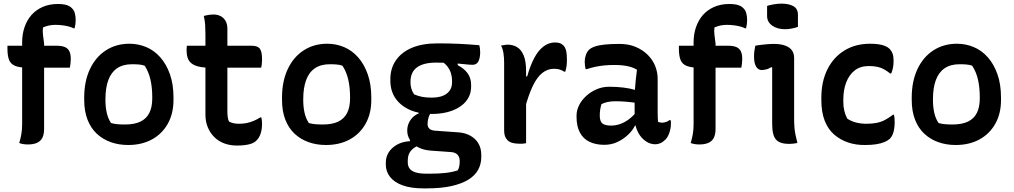

<svg xmlns="http://www.w3.org/2000/svg" viewBox="-20 -788 5590 1058"><path d="M21 -536H290Q321 -536 338 -528.5Q355 -521 362.5 -505Q370 -489 370 -463Q370 -450 368.5 -437.5Q367 -425 365 -415H132Q88 -415 63.5 -425Q39 -435 30 -458Q21 -481 21 -520Q21 -524 21 -528Q21 -532 21 -536ZM223 -78Q223 -47 213 -28Q203 -9 183 -0.5Q163 8 134 8Q117 8 105 5.5Q93 3 86 0Q93 -23 97.5 -48Q102 -73 102 -104Q102 -160 102 -216.5Q102 -273 102 -329.5Q102 -386 102 -442.5Q102 -499 102 -555Q102 -600 115.5 -639Q129 -678 154 -706Q179 -734 215.5 -750Q252 -766 299 -766Q321 -766 336 -763Q351 -760 361 -754.5Q371 -749 377 -742Q388 -732 392.5 -714.5Q397 -697 397 -677Q397 -666 395.5 -654.5Q394 -643 391 -632H386Q374 -638 359 -642Q344 -646 325 -648.5Q306 -651 284 -651Q266 -651 250 -647.5Q234 -644 217 -637Q214 -618 217 -595Q220 -572 223 -548Q223 -516 223 -469.5Q223 -423 223 -369Q223 -315 223 -261Q223 -207 223 -159.5Q223 -112 223 -78Z M693 -547Q742 -547 786 -528.5Q830 -510 863.5 -472Q897 -434 916.5 -378.5Q936 -323 936 -250V-237Q936 -162 904.5 -106Q873 -50 817 -19.5Q761 11 686 11Q635 11 591 -4.5Q547 -20 514 -50.5Q481 -81 462.5 -128Q444 -175 444 -238V-250Q444 -340 475.5 -407Q507 -474 563.5 -510.5Q620 -547 693 -547ZM707 -434Q658 -434 625.5 -412Q593 -390 577 -347Q561 -304 561 -242V-235Q561 -200 568 -167.5Q575 -135 592 -110Q610 -105 628 -103.5Q646 -102 669 -102Q721 -102 754 -118Q787 -134 803 -166Q819 -198 819 -246V-252Q819 -306 809 -349.5Q799 -393 777 -426Q763 -431 746.5 -432.5Q730 -434 707 -434Z M1010 -536H1366Q1400 -536 1412 -519.5Q1424 -503 1424 -463Q1424 -455 1423.5 -446Q1423 -437 1422 -429.5Q1421 -422 1419 -415H1140Q1101 -415 1075.5 -421Q1050 -427 1035 -439Q1020 -451 1014 -469.5Q1008 -488 1008 -514Q1008 -518 1008.5 -522Q1009 -526 1009 -529.5Q1009 -533 1010 -536ZM1420 -141Q1422 -133 1423 -125Q1424 -117 1424 -108Q1424 -78 1417.5 -56Q1411 -34 1399 -20Q1392 -11 1382 -4.5Q1372 2 1357.5 6Q1343 10 1325.5 12Q1308 14 1285 14Q1248 14 1216.5 2.5Q1185 -9 1161.5 -32Q1138 -55 1125 -86.5Q1112 -118 1112 -157Q1112 -213 1112 -268.5Q1112 -324 1112 -379.5Q1112 -435 1112 -490.5Q1112 -546 1112 -601Q1112 -626 1110.5 -650.5Q1109 -675 1103 -700Q1117 -704 1130.5 -706Q1144 -708 1157 -708Q1178 -708 1195 -699.5Q1212 -691 1222.5 -673.5Q1233 -656 1233 -629Q1233 -572 1233 -515Q1233 -458 1233 -400.5Q1233 -343 1233 -286Q1233 -229 1233 -172Q1233 -156 1235 -142.5Q1237 -129 1242 -118Q1254 -112 1266.5 -109Q1279 -106 1298 -106Q1320 -106 1339.5 -110Q1359 -114 1378 -122Q1397 -130 1414 -141Z M1783 -547Q1832 -547 1876 -528.5Q1920 -510 1953.5 -472Q1987 -434 2006.5 -378.5Q2026 -323 2026 -250V-237Q2026 -162 1994.5 -106Q1963 -50 1907 -19.5Q1851 11 1776 11Q1725 11 1681 -4.5Q1637 -20 1604 -50.5Q1571 -81 1552.5 -128Q1534 -175 1534 -238V-250Q1534 -340 1565.5 -407Q1597 -474 1653.5 -510.5Q1710 -547 1783 -547ZM1797 -434Q1748 -434 1715.5 -412Q1683 -390 1667 -347Q1651 -304 1651 -242V-235Q1651 -200 1658 -167.5Q1665 -135 1682 -110Q1700 -105 1718 -103.5Q1736 -102 1759 -102Q1811 -102 1844 -118Q1877 -134 1893 -166Q1909 -198 1909 -246V-252Q1909 -306 1899 -349.5Q1889 -393 1867 -426Q1853 -431 1836.5 -432.5Q1820 -434 1797 -434Z M2224 -68Q2224 -88 2231 -106Q2238 -124 2252 -139Q2266 -154 2287 -163V-178L2359 -173Q2347 -158 2341.5 -140.5Q2336 -123 2336 -104Q2336 -89 2345.5 -79.5Q2355 -70 2375 -68L2502 -59Q2541 -57 2570.5 -41Q2600 -25 2616 2Q2632 29 2632 65V78Q2632 116 2614.5 148Q2597 180 2560 202.5Q2523 225 2466.5 237.5Q2410 250 2332 250H2312Q2245 250 2199 233.5Q2153 217 2129.5 187Q2106 157 2106 119V108Q2106 76 2122.5 50.5Q2139 25 2169 8.5Q2199 -8 2239 -10V-32L2301 7Q2275 17 2258.5 29.5Q2242 42 2234.5 58.5Q2227 75 2227 97V107Q2227 128 2238 142Q2249 156 2272 162.5Q2295 169 2329 169H2352Q2398 169 2434 165Q2470 161 2502 151Q2508 141 2510.5 129.5Q2513 118 2513 106V97Q2513 78 2501.5 65Q2490 52 2466 50L2354 42Q2313 39 2284 23.5Q2255 8 2239.5 -16Q2224 -40 2224 -68ZM2405 -455 2502 -454V-429Q2537 -411 2556.5 -384.5Q2576 -358 2576 -320V-311Q2576 -264 2548 -230Q2520 -196 2471 -178Q2422 -160 2360 -160Q2294 -159 2242 -181Q2190 -203 2160.5 -244.5Q2131 -286 2131 -344V-352Q2131 -411 2161.5 -455.5Q2192 -500 2249.5 -524.5Q2307 -549 2392 -549Q2456 -549 2508.5 -546.5Q2561 -544 2621 -539Q2623 -533 2624.5 -522.5Q2626 -512 2626 -500Q2626 -470 2616.5 -450.5Q2607 -431 2584 -431Q2566 -431 2542 -434Q2518 -437 2480 -440Q2442 -443 2383 -443Q2314 -443 2278 -417Q2242 -391 2242 -337V-331Q2242 -317 2246.5 -300.5Q2251 -284 2262 -268Q2283 -259 2305.5 -254.5Q2328 -250 2360 -250Q2412 -250 2441.5 -272Q2471 -294 2471 -335V-344Q2471 -363 2465.5 -382.5Q2460 -402 2446 -421Q2432 -440 2405 -455Z M2872 -367H2885Q2902 -427 2924 -468.5Q2946 -510 2975 -532Q3004 -554 3038 -554Q3053 -554 3064 -550.5Q3075 -547 3083 -539Q3094 -529 3099 -510.5Q3104 -492 3104 -459Q3104 -450 3103.5 -441.5Q3103 -433 3102 -424.5Q3101 -416 3099 -408Q3097 -400 3095 -393H3089Q3077 -401 3064 -405Q3051 -409 3032 -409Q2998 -409 2969 -386.5Q2940 -364 2916.5 -315.5Q2893 -267 2872 -190ZM2879 1Q2872 2 2866.5 3Q2861 4 2856 4Q2851 4 2845 4Q2820 4 2803.5 -0.5Q2787 -5 2777 -15Q2767 -25 2762.5 -38Q2758 -51 2758 -68Q2758 -109 2758 -147.5Q2758 -186 2758 -223.5Q2758 -261 2758 -297Q2758 -333 2758 -369.5Q2758 -406 2758 -441Q2758 -469 2754.5 -493.5Q2751 -518 2741 -537Q2747 -538 2753 -539Q2759 -540 2765.5 -541Q2772 -542 2777 -542Q2806 -542 2829 -528.5Q2852 -515 2865.5 -483Q2879 -451 2879 -395Q2879 -355 2879 -313.5Q2879 -272 2879 -231Q2879 -190 2879 -150.5Q2879 -111 2879 -72.5Q2879 -34 2879 1Z M3604 -353Q3604 -330 3604 -306.5Q3604 -283 3604 -259.5Q3604 -236 3604 -212.5Q3604 -189 3604 -166Q3604 -153 3604.5 -141Q3605 -129 3606 -117Q3610 -115 3616 -113.5Q3622 -112 3627 -112Q3638 -112 3649 -115.5Q3660 -119 3669 -126H3675Q3677 -121 3677 -117Q3677 -113 3677 -107Q3677 -81 3668.5 -56.5Q3660 -32 3647 -19Q3633 -5 3619 1Q3605 7 3591 7Q3566 7 3544.5 -6Q3523 -19 3508 -39.5Q3493 -60 3485 -86Q3477 -112 3477 -138Q3477 -163 3477 -189Q3477 -215 3477 -236Q3477 -266 3478.5 -292Q3480 -318 3483 -345.5Q3486 -373 3490 -404Q3473 -414 3454 -419.5Q3435 -425 3413.5 -427.5Q3392 -430 3365 -430Q3336 -430 3310.5 -427.5Q3285 -425 3261 -420Q3237 -415 3213 -407H3207Q3205 -416 3203.5 -426Q3202 -436 3202 -447Q3202 -466 3208 -484Q3214 -502 3225 -513Q3236 -524 3257.5 -531.5Q3279 -539 3312.5 -542.5Q3346 -546 3393 -546Q3444 -546 3483 -529.5Q3522 -513 3549.5 -485.5Q3577 -458 3590.5 -424Q3604 -390 3604 -353ZM3285 -151Q3285 -120 3299 -108Q3313 -96 3348 -96Q3371 -96 3395.5 -104Q3420 -112 3444.5 -130Q3469 -148 3491 -176L3494 -96H3479Q3466 -69 3440.5 -45Q3415 -21 3382 -5.5Q3349 10 3310 10Q3262 10 3227.5 -7Q3193 -24 3175 -58.5Q3157 -93 3157 -144V-151Q3157 -180 3171 -208Q3185 -236 3210 -259Q3235 -282 3267.5 -296Q3300 -310 3337 -310Q3379 -310 3415.5 -305.5Q3452 -301 3478 -293Q3504 -285 3515 -275Q3521 -270 3525.5 -261.5Q3530 -253 3532.5 -241Q3535 -229 3535 -211Q3508 -218 3479.5 -222Q3451 -226 3423.5 -228Q3396 -230 3372 -230Q3347 -230 3328 -226Q3309 -222 3294 -214Q3290 -200 3287.5 -185Q3285 -170 3285 -153Z M3721 -536H3990Q4021 -536 4038 -528.5Q4055 -521 4062.5 -505Q4070 -489 4070 -463Q4070 -450 4068.5 -437.5Q4067 -425 4065 -415H3832Q3788 -415 3763.5 -425Q3739 -435 3730 -458Q3721 -481 3721 -520Q3721 -524 3721 -528Q3721 -532 3721 -536ZM3923 -78Q3923 -47 3913 -28Q3903 -9 3883 -0.5Q3863 8 3834 8Q3817 8 3805 5.5Q3793 3 3786 0Q3793 -23 3797.5 -48Q3802 -73 3802 -104Q3802 -160 3802 -216.5Q3802 -273 3802 -329.5Q3802 -386 3802 -442.5Q3802 -499 3802 -555Q3802 -600 3815.5 -639Q3829 -678 3854 -706Q3879 -734 3915.5 -750Q3952 -766 3999 -766Q4021 -766 4036 -763Q4051 -760 4061 -754.5Q4071 -749 4077 -742Q4088 -732 4092.5 -714.5Q4097 -697 4097 -677Q4097 -666 4095.5 -654.5Q4094 -643 4091 -632H4086Q4074 -638 4059 -642Q4044 -646 4025 -648.5Q4006 -651 3984 -651Q3966 -651 3950 -647.5Q3934 -644 3917 -637Q3914 -618 3917 -595Q3920 -572 3923 -548Q3923 -516 3923 -469.5Q3923 -423 3923 -369Q3923 -315 3923 -261Q3923 -207 3923 -159.5Q3923 -112 3923 -78Z M4235 -105Q4235 -132 4235 -162.5Q4235 -193 4235 -225Q4235 -257 4235 -290Q4235 -323 4235 -355Q4235 -387 4235 -416L4230 -418Q4224 -415 4218 -411.5Q4212 -408 4205.5 -406.5Q4199 -405 4192 -403.5Q4185 -402 4178 -402Q4158 -402 4146.5 -421Q4135 -440 4135 -477Q4135 -492 4137 -507.5Q4139 -523 4142 -536Q4153 -538 4163 -539.5Q4173 -541 4183.5 -542Q4194 -543 4204.5 -544Q4215 -545 4225.5 -545.5Q4236 -546 4246 -546Q4278 -546 4303 -538Q4328 -530 4342 -513Q4356 -496 4356 -468Q4356 -429 4356 -386.5Q4356 -344 4356 -300.5Q4356 -257 4356 -215Q4356 -173 4356 -135Q4356 -109 4357.5 -88.5Q4359 -68 4363 -47.5Q4367 -27 4374 0Q4362 2 4351.5 3.5Q4341 5 4329 5Q4278 5 4256.5 -18.5Q4235 -42 4235 -105ZM4207 -755Q4214 -758 4223.5 -760Q4233 -762 4243 -764Q4253 -766 4264.5 -767Q4276 -768 4286 -768Q4327 -768 4352 -754Q4377 -740 4377 -706V-640Q4370 -637 4361.5 -635Q4353 -633 4344 -631Q4335 -629 4325.5 -628Q4316 -627 4306 -627Q4263 -627 4235 -647Q4207 -667 4207 -700Z M4775 -547Q4801 -547 4821.5 -544Q4842 -541 4857.5 -534.5Q4873 -528 4883 -518Q4893 -507 4898.5 -492.5Q4904 -478 4904 -453Q4904 -433 4901 -416.5Q4898 -400 4891 -383H4885Q4857 -406 4831 -415Q4805 -424 4766 -424Q4721 -424 4690 -400Q4659 -376 4643 -334Q4627 -292 4627 -239V-226Q4627 -201 4632.5 -177.5Q4638 -154 4649 -134Q4672 -119 4698.5 -112.5Q4725 -106 4755 -106Q4786 -106 4811 -111Q4836 -116 4857.5 -127.5Q4879 -139 4901 -156H4906Q4908 -148 4909 -139Q4910 -130 4910 -116Q4910 -84 4903.5 -60.5Q4897 -37 4883 -23Q4872 -13 4853 -5Q4834 3 4807.5 7Q4781 11 4749 11Q4697 12 4653 -3Q4609 -18 4575.5 -47.5Q4542 -77 4524 -124Q4506 -171 4506 -236V-250Q4506 -339 4539.5 -406Q4573 -473 4633.5 -510Q4694 -547 4775 -547Z M5253 -547Q5302 -547 5346 -528.5Q5390 -510 5423.5 -472Q5457 -434 5476.5 -378.5Q5496 -323 5496 -250V-237Q5496 -162 5464.5 -106Q5433 -50 5377 -19.5Q5321 11 5246 11Q5195 11 5151 -4.5Q5107 -20 5074 -50.5Q5041 -81 5022.5 -128Q5004 -175 5004 -238V-250Q5004 -340 5035.5 -407Q5067 -474 5123.5 -510.5Q5180 -547 5253 -547ZM5267 -434Q5218 -434 5185.5 -412Q5153 -390 5137 -347Q5121 -304 5121 -242V-235Q5121 -200 5128 -167.5Q5135 -135 5152 -110Q5170 -105 5188 -103.5Q5206 -102 5229 -102Q5281 -102 5314 -118Q5347 -134 5363 -166Q5379 -198 5379 -246V-252Q5379 -306 5369 -349.5Q5359 -393 5337 -426Q5323 -431 5306.5 -432.5Q5290 -434 5267 -434Z"/></svg>

Font: Recursive Casual SemiBold
Style: Regular
Weight: 600
Version: Version 1.047